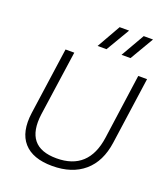

<svg xmlns="http://www.w3.org/2000/svg" viewBox="-160 -1005 989 1128"><g transform="rotate(20 335.0 -441.0)"><path d="M588.9 -242.2Q571.8 -119.1 496.3 -54.7Q420.9 9.8 297.9 9.8Q175.3 9.8 118.7 -54.7Q62 -119.1 79.1 -242.2L138.2 -660.2H192.9L134.8 -253.9Q106.4 -41 306.2 -41Q506.3 -41 536.1 -253.9L592.8 -660.2H647.9ZM308.1 -744.1 392.1 -892.1H451.2L363.8 -744.1ZM458 -743.2 543 -891.1H601.1L514.2 -743.2Z"/></g></svg>

Font: Human Sans Light
Style: Italic
Weight: 300
Italic angle: -8°
Designer: Tim Radville
Foundry: Continuum
Version: Version 1.000;FEAKit 1.0